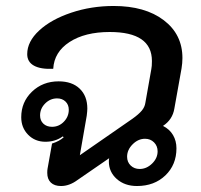

<svg xmlns="http://www.w3.org/2000/svg" viewBox="-20 -613 672 642"><path d="M138 -35Q138 -44 139 -49L154 -133Q179 -141 193 -154L190 -157Q165 -139 132 -139Q97 -139 74 -162.5Q51 -186 51 -221Q51 -272 87 -306.5Q123 -341 176 -341Q221 -341 246.5 -316.5Q272 -292 272 -250Q272 -242 270 -226L247 -94L423 -216Q444 -231 454 -243Q464 -255 466 -269L486 -382Q488 -391 488 -409Q488 -506 347 -506Q264 -506 212.5 -472.5Q161 -439 158 -383Q116 -381 93.5 -393.5Q71 -406 71 -432Q71 -474 111 -511Q151 -548 218 -570.5Q285 -593 360 -593Q465 -593 527.5 -545.5Q590 -498 590 -419Q590 -402 587 -384L563 -250Q557 -213 525 -192Q547 -181 558.5 -161.5Q570 -142 570 -117Q570 -62 533 -26.5Q496 9 438 9Q397 9 370.5 -14.5Q344 -38 344 -73Q344 -80 345 -84L239 -11Q212 9 184 9Q162 9 150 -2.5Q138 -14 138 -35ZM210 -246Q210 -263 199 -273.5Q188 -284 171 -284Q148 -284 131 -267Q114 -250 114 -227Q114 -210 125 -199.5Q136 -189 154 -189Q177 -189 193.5 -206Q210 -223 210 -246ZM507 -107Q507 -125 495 -137Q483 -149 465 -149Q442 -149 423.5 -130.5Q405 -112 405 -89Q405 -71 417 -59.5Q429 -48 447 -48Q470 -48 488.5 -66Q507 -84 507 -107Z"/></svg>

Font: K2D Medium
Style: Italic
Weight: 500
Italic angle: -10°
Designer: Katatrad Aksorn Co.,Ltd.
Foundry: Cadson Demak Co.,Ltd.
Version: Version 1.000; ttfautohint (v1.6)